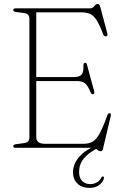

<svg xmlns="http://www.w3.org/2000/svg" viewBox="-20 -742 620 964"><path d="M46.5 -691.5Q46.5 -700 58 -700H432Q445 -700 453 -711Q461 -722 470.5 -722Q479.5 -722 482.5 -710.5L519 -573.5Q522 -561 512 -559.5Q502.5 -558 498 -570Q480 -617.5 465 -641Q450 -664.5 432.2 -672.2Q414.5 -680 388.5 -680H162V-355H350Q378 -355 389 -366.5Q400 -378 399 -411Q398.5 -425 405.5 -426.5Q414 -429 417 -416L453 -283Q456 -271 447.5 -269Q439.5 -267.5 435 -278.5Q421 -312 407 -323.5Q393 -335 366.5 -335H162V-53Q162 -20 206 -20H398.5Q425.5 -20 444 -30Q462.5 -40 479.8 -71Q497 -102 519.5 -164.5Q523 -174.5 530.5 -173.5Q539.5 -173 536 -159.5L497 5.5Q494.5 17.5 485 17.5Q476 17.5 467 8.8Q458 0 443 0H58Q46.5 0 46.5 -8.5Q46.5 -16 60 -18L101 -23.5Q127.5 -27.5 127.5 -51V-649Q127.5 -672.5 101 -676.5L60 -682Q46.5 -684 46.5 -691.5ZM460.5 -11 468 2.5Q422.5 26.5 399.8 55Q377 83.5 377 121.5Q377 151.5 392.8 167Q408.5 182.5 433 182.5Q450 182.5 465.2 174.2Q480.5 166 488 150.5Q491.5 144 496.5 144Q502.5 144.5 502 152.5Q499 169.5 479.8 185.5Q460.5 201.5 429.5 201.5Q392 201.5 369.2 180Q346.5 158.5 346.5 123.5Q346.5 83.5 375.2 48.5Q404 13.5 460.5 -11Z"/></svg>

Font: Fraunces 72pt S050 Thin
Style: Regular
Weight: 100
Version: Version 1.000; ttfautohint (v1.8.3)